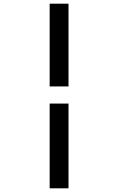

<svg xmlns="http://www.w3.org/2000/svg" viewBox="-20 -770 640 1040"><path d="M249 -301.8V-750H351.1V-301.8ZM249 250V-209H351.1V250Z"/></svg>

Font: Office Code Pro Medium
Style: Regular
Weight: 500
Designer: Nathan Rutzky & Paul D. Hunt
Foundry: Adobe Systems Incorporated
Version: Version 1.004;PS 001.004;hotconv 1.0.70;makeotf.lib2.5.58329